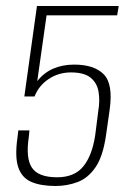

<svg xmlns="http://www.w3.org/2000/svg" viewBox="-20 -611 435 639"><path d="M165 8Q116 8 84.5 -5.5Q53 -19 41 -53.5Q29 -88 38 -152L41 -177H78L76 -156Q65 -84 86.5 -52.5Q108 -21 170 -21Q228 -21 257.5 -57.5Q287 -94 297 -162L307 -241Q313 -276 308 -305.5Q303 -335 281.5 -352.5Q260 -370 216 -370Q175 -370 142 -348Q109 -326 95 -290H61L103 -591H375L370 -560H135L104 -341Q126 -369 157 -382.5Q188 -396 227 -396Q293 -396 325 -364Q357 -332 345 -246L333 -162Q323 -91 298 -54.5Q273 -18 238 -5Q203 8 165 8Z"/></svg>

Font: Alumni Sans ExtraLight
Style: Italic
Weight: 250
Italic angle: -8°
Version: Version 1.016